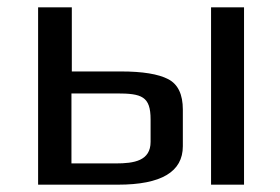

<svg xmlns="http://www.w3.org/2000/svg" viewBox="-20 -504 765 524"><path d="M646 0V-484H556V0ZM302 0C420 0 479 -35 479 -105V-205C479 -246 466 -274 439 -288C412 -302 369 -309 310 -309H176V-484H84V0ZM296 -58H175V-249H298C367 -249 391 -241 391 -178V-117C391 -65 346 -58 296 -58Z"/></svg>

Font: Gamestation Text
Style: Bold
Weight: 400
Designer: Jonas Hecksher
Foundry: Jonas Hecksher, Playtypeª, e-types AS
Version: Version 1.003